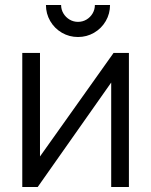

<svg xmlns="http://www.w3.org/2000/svg" viewBox="-20 -753 609 773"><path d="M294 -604Q258.8 -604 229.2 -621.2Q199.5 -638.5 182.2 -668.2Q165 -697.8 165 -733H226Q226 -714.7 235.2 -699.1Q244.5 -683.5 260.1 -674.2Q275.7 -665 294 -665Q312.7 -665 328.2 -674.2Q343.8 -683.5 352.9 -699.1Q362 -714.7 362 -733H423Q423 -697.8 405.8 -668.2Q388.5 -638.5 358.8 -621.2Q329.2 -604 294 -604ZM499 -540V0H427.7V-420.7L131.7 0H69.7V-540H141V-123L437.3 -540Z"/></svg>

Font: Manrope
Style: Regular
Weight: 400
Designer: Mikhail Sharanda
Foundry: Mikhail Sharanda
Version: Version 4.503